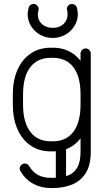

<svg xmlns="http://www.w3.org/2000/svg" viewBox="-20 -751 526 958"><path d="M44 -279.9Q44 -350.4 67.3 -402.7Q90.6 -455 133.1 -483.9Q175.6 -512.9 233.2 -512.9H244.6Q301.6 -512.9 343.6 -483.9Q385.6 -455 408.4 -402.7Q431.2 -350.4 431.2 -279.9V-228.9Q431.2 -158.8 408.4 -106.1Q385.6 -53.5 343.9 -24.6Q302.2 4.4 244.6 4.4H233.2Q175.6 4.4 133.1 -24.6Q90.6 -53.5 67.3 -106.1Q44 -158.8 44 -228.9ZM95 -279.9V-228.9Q95 -141 131 -93.5Q167 -46 233.2 -46H244.6Q310.5 -46 346.2 -93.5Q381.9 -141 381.9 -228.9V-279.9Q381.9 -368.8 346.2 -415.6Q310.5 -462.5 244.6 -462.5H233.2Q167 -462.5 131 -415.6Q95 -368.8 95 -279.9ZM82.8 104.2Q78.4 98.8 78.4 90.5Q78.4 80.4 85.6 72.7Q92.9 65 103.9 65Q117.5 65 124.8 76.8Q143.2 107.6 169.5 121.9Q195.8 136.2 233.2 136.2H244.6Q287.2 136.2 318.1 125.1Q348.9 113.9 365.4 85.3Q381.9 56.8 381.9 5V-484.4Q381.9 -494.1 389.4 -501.7Q397 -509.2 407.4 -509.2Q418.1 -509.2 425.5 -501.7Q432.9 -494.1 432.9 -484.4V5Q432.9 74 407 113.7Q381.1 153.4 338.2 170.3Q295.4 187.2 244.6 187.2H233.2Q185.4 187.2 146.2 166.2Q107.1 145.1 82.8 104.2ZM309.6 154.2Q309.6 165 302.2 172.4Q294.9 179.8 284.1 179.8Q273.4 179.8 266 172.4Q258.6 165 258.6 154.2V-18.5Q258.6 -29.2 266 -36.6Q273.4 -44 284.1 -44Q294.9 -44 302.2 -36.6Q309.6 -29.2 309.6 -18.5ZM315.5 -696.6Q314.8 -699.1 314.2 -701.2Q313.6 -703.2 313.6 -705.8Q313.6 -715.9 321 -723.6Q328.4 -731.2 339.1 -731.2Q347.4 -731.2 353.8 -726.6Q360.2 -722 363.1 -714.9Q365.2 -707.8 366.8 -698.2Q368.4 -688.8 368.4 -680.6Q368.4 -648.6 351.4 -621.3Q334.5 -594 306.2 -577.8Q277.9 -561.6 243.2 -561.6Q208.6 -561.6 180.3 -577.5Q152 -593.4 135.1 -620.5Q118.1 -647.6 118.1 -680.6Q118.1 -688.8 119.5 -697.3Q120.9 -705.9 122.9 -712.2Q124.8 -720.9 131.8 -726.1Q138.8 -731.2 147.4 -731.2Q157.8 -731.2 165.3 -723.6Q172.9 -715.9 172.9 -705.1Q172.9 -703.6 172.5 -702Q172.1 -700.4 172.1 -699.2Q170.1 -693.6 169.3 -687.9Q168.5 -682.1 168.5 -680.6Q168.5 -649.9 189.1 -630.9Q209.6 -612 243.2 -612Q276.9 -612 297.1 -631.2Q317.4 -650.5 317.4 -680.6Q317.4 -684.8 316.8 -688.8Q316.1 -692.9 315.5 -696.6Z"/></svg>

Font: Libertine-Super Thin
Style: Regular
Weight: 100
Designer: Bastien Sozeau
Foundry: NBR — Bastien Sozeau
Version: Version 2.003;gftools[0.9.33]